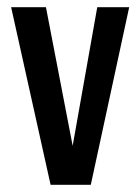

<svg xmlns="http://www.w3.org/2000/svg" viewBox="-20 -515 391 535"><path d="M121 0 11 -495H108L183 -106H182L251 -495H340L233 0Z"/></svg>

Font: Alumni Sans Thin SemiBold
Style: Regular
Weight: 600
Version: Version 1.018